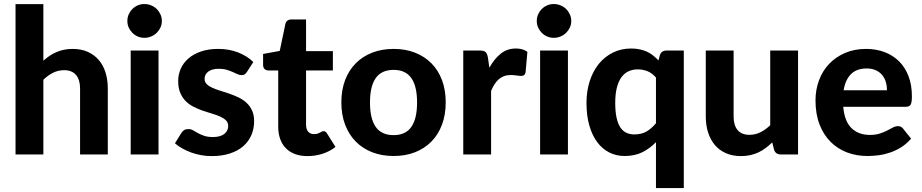

<svg xmlns="http://www.w3.org/2000/svg" viewBox="-20 -766 4570 952"><path d="M195 -465Q209.5 -478 225.2 -488.8Q241 -499.5 258.8 -507.2Q276.5 -515 296.8 -519.2Q317 -523.5 340.5 -523.5Q382.5 -523.5 415 -509Q447.5 -494.5 469.8 -468.5Q492 -442.5 503.2 -406.5Q514.5 -370.5 514.5 -327.5V0H377V-327.5Q377 -370.5 357 -394.2Q337 -418 298 -418Q269 -418 243.5 -405.5Q218 -393 195 -370.5V0H57V-745.5H195Z M766 -515.5V0H628V-515.5ZM782.5 -662Q782.5 -644.5 775.5 -629.5Q768.5 -614.5 756.8 -603Q745 -591.5 729.2 -585Q713.5 -578.5 695.5 -578.5Q678.5 -578.5 663.2 -585Q648 -591.5 636.5 -603Q625 -614.5 618.2 -629.5Q611.5 -644.5 611.5 -662Q611.5 -679.5 618.2 -694.8Q625 -710 636.5 -721.5Q648 -733 663.2 -739.5Q678.5 -746 695.5 -746Q713.5 -746 729.2 -739.5Q745 -733 756.8 -721.5Q768.5 -710 775.5 -694.8Q782.5 -679.5 782.5 -662Z M1204.5 -409.5Q1199 -401 1193.2 -397.2Q1187.5 -393.5 1177.5 -393.5Q1167.5 -393.5 1157 -398.5Q1146.5 -403.5 1133.5 -409.2Q1120.5 -415 1103.8 -420Q1087 -425 1065 -425Q1031.5 -425 1013 -411.2Q994.5 -397.5 994.5 -375Q994.5 -359.5 1005 -349Q1015.5 -338.5 1032.8 -330.8Q1050 -323 1072 -316.2Q1094 -309.5 1117.2 -301.5Q1140.5 -293.5 1162.5 -283Q1184.5 -272.5 1201.8 -256.8Q1219 -241 1229.5 -218.8Q1240 -196.5 1240 -165Q1240 -127.5 1226.2 -95.8Q1212.5 -64 1186 -41Q1159.5 -18 1120 -5Q1080.5 8 1029 8Q1002.5 8 976.5 3.2Q950.5 -1.5 927 -10.2Q903.5 -19 883 -30.5Q862.5 -42 847.5 -55.5L879.5 -107Q885 -116 893.2 -121Q901.5 -126 914.5 -126Q927 -126 937.5 -119.8Q948 -113.5 961 -106.2Q974 -99 991.8 -92.8Q1009.5 -86.5 1036 -86.5Q1056 -86.5 1070.5 -91Q1085 -95.5 1094 -103.2Q1103 -111 1107.2 -120.8Q1111.5 -130.5 1111.5 -141Q1111.5 -158 1100.8 -168.8Q1090 -179.5 1072.8 -187.5Q1055.5 -195.5 1033 -202Q1010.5 -208.5 987.2 -216.5Q964 -224.5 941.8 -235.5Q919.5 -246.5 902.2 -263.2Q885 -280 874.2 -304.5Q863.5 -329 863.5 -364Q863.5 -396 876 -424.8Q888.5 -453.5 913.5 -475.5Q938.5 -497.5 975.8 -510.5Q1013 -523.5 1062 -523.5Q1117 -523.5 1162 -505.5Q1207 -487.5 1236 -458.5Z M1504.5 8Q1469.5 8 1442.5 -2.2Q1415.5 -12.5 1397 -31.5Q1378.5 -50.5 1369 -77.5Q1359.5 -104.5 1359.5 -138.5V-416.5H1311Q1300 -416.5 1292.2 -423.5Q1284.5 -430.5 1284.5 -444.5V-498.5L1367 -513.5L1395 -647Q1400.5 -669.5 1425.5 -669.5H1497.5V-512.5H1630.5V-416.5H1497.5V-147.5Q1497.5 -126 1507.8 -113.5Q1518 -101 1537 -101Q1547 -101 1554 -103.2Q1561 -105.5 1566 -108.2Q1571 -111 1575.2 -113.2Q1579.5 -115.5 1584 -115.5Q1590 -115.5 1594 -112.8Q1598 -110 1602 -103.5L1643.5 -37.5Q1615 -15 1579 -3.5Q1543 8 1504.5 8Z M1932 -523.5Q1990 -523.5 2037.5 -505Q2085 -486.5 2119 -452.2Q2153 -418 2171.5 -369Q2190 -320 2190 -258.5Q2190 -197 2171.5 -147.8Q2153 -98.5 2119 -64Q2085 -29.5 2037.5 -11Q1990 7.5 1932 7.5Q1873.5 7.5 1825.8 -11Q1778 -29.5 1744 -64Q1710 -98.5 1691.2 -147.8Q1672.5 -197 1672.5 -258.5Q1672.5 -320 1691.2 -369Q1710 -418 1744 -452.2Q1778 -486.5 1825.8 -505Q1873.5 -523.5 1932 -523.5ZM1932 -96Q1991 -96 2019.5 -136.8Q2048 -177.5 2048 -258Q2048 -338 2019.5 -378.8Q1991 -419.5 1932 -419.5Q1871.5 -419.5 1843 -378.8Q1814.5 -338 1814.5 -258Q1814.5 -177.5 1843 -136.8Q1871.5 -96 1932 -96Z M2406.5 -430.5Q2431 -474.5 2463 -500Q2495 -525.5 2538 -525.5Q2573 -525.5 2595 -509L2586 -407Q2583.5 -397 2578.2 -393.2Q2573 -389.5 2564 -389.5Q2556 -389.5 2541 -391.8Q2526 -394 2513 -394Q2494 -394 2479.2 -388.5Q2464.5 -383 2453 -373Q2441.5 -363 2432.2 -348.5Q2423 -334 2415 -315.5V0H2277V-515.5H2358.5Q2379.5 -515.5 2387.5 -508Q2395.5 -500.5 2399 -482Z M2796 -515.5V0H2658V-515.5ZM2812.5 -662Q2812.5 -644.5 2805.5 -629.5Q2798.5 -614.5 2786.8 -603Q2775 -591.5 2759.2 -585Q2743.5 -578.5 2725.5 -578.5Q2708.5 -578.5 2693.2 -585Q2678 -591.5 2666.5 -603Q2655 -614.5 2648.2 -629.5Q2641.5 -644.5 2641.5 -662Q2641.5 -679.5 2648.2 -694.8Q2655 -710 2666.5 -721.5Q2678 -733 2693.2 -739.5Q2708.5 -746 2725.5 -746Q2743.5 -746 2759.2 -739.5Q2775 -733 2786.8 -721.5Q2798.5 -710 2805.5 -694.8Q2812.5 -679.5 2812.5 -662Z M3232.5 -381.5Q3213 -404 3190.2 -413Q3167.5 -422 3142 -422Q3117 -422 3096.5 -412.5Q3076 -403 3061.2 -382.8Q3046.5 -362.5 3038.5 -331Q3030.5 -299.5 3030.5 -256Q3030.5 -213 3037 -183Q3043.5 -153 3055.8 -134.5Q3068 -116 3085.5 -107.8Q3103 -99.5 3124.5 -99.5Q3161 -99.5 3185.8 -114Q3210.5 -128.5 3232.5 -155ZM3370.5 -515.5V166.5H3232.5V-61Q3202.5 -30 3165 -11.2Q3127.5 7.5 3077 7.5Q3035.5 7.5 3001 -10Q2966.5 -27.5 2941.2 -61.2Q2916 -95 2902 -144Q2888 -193 2888 -256Q2888 -313.5 2903.8 -363Q2919.5 -412.5 2948.5 -448.5Q2977.5 -484.5 3018.5 -505Q3059.5 -525.5 3109.5 -525.5Q3133 -525.5 3152.5 -521.2Q3172 -517 3188.2 -509.5Q3204.5 -502 3218.2 -491Q3232 -480 3245 -466.5L3251.5 -491.5Q3259 -515.5 3285.5 -515.5Z M3937 -515.5V0H3852Q3825.5 0 3818 -24L3809 -60Q3793.5 -45 3777 -32.5Q3760.5 -20 3741.8 -11Q3723 -2 3701.2 3Q3679.5 8 3654 8Q3612 8 3579.2 -6.5Q3546.5 -21 3524.5 -47Q3502.5 -73 3491 -109Q3479.5 -145 3479.5 -188V-515.5H3617.5V-188Q3617.5 -145 3637.2 -121.2Q3657 -97.5 3696 -97.5Q3725 -97.5 3750.5 -110.2Q3776 -123 3799 -145V-515.5Z M4378 -318.5Q4378 -340 4372.2 -359.5Q4366.5 -379 4354 -394Q4341.5 -409 4322.5 -417.8Q4303.5 -426.5 4277 -426.5Q4227.5 -426.5 4199.5 -398.5Q4171.5 -370.5 4163 -318.5ZM4161 -236.5Q4167.5 -164 4202.2 -130.5Q4237 -97 4293 -97Q4321.5 -97 4342.2 -103.8Q4363 -110.5 4378.8 -118.8Q4394.5 -127 4407.2 -133.8Q4420 -140.5 4432.5 -140.5Q4448.5 -140.5 4457.5 -128.5L4497.5 -78.5Q4475.5 -53 4449 -36.2Q4422.5 -19.5 4394 -9.8Q4365.5 0 4336.5 3.8Q4307.5 7.5 4280.5 7.5Q4226.5 7.5 4179.8 -10.2Q4133 -28 4098.2 -62.8Q4063.5 -97.5 4043.5 -149Q4023.5 -200.5 4023.5 -268.5Q4023.5 -321 4040.8 -367.5Q4058 -414 4090.5 -448.5Q4123 -483 4169.5 -503.2Q4216 -523.5 4274.5 -523.5Q4324 -523.5 4365.8 -507.8Q4407.5 -492 4437.8 -462Q4468 -432 4484.8 -388.2Q4501.5 -344.5 4501.5 -288.5Q4501.5 -273 4500 -263Q4498.5 -253 4495 -247Q4491.5 -241 4485.5 -238.8Q4479.5 -236.5 4470 -236.5Z"/></svg>

Font: Lato 2
Style: Regular
Weight: 800
Designer: Lukasz Dziedzic with Adam Twardoch and Botio Nikoltchev
Foundry: tyPoland Lukasz Dziedzic
Version: Version 2.015; 2015-08-06; http://www.latofonts.com/